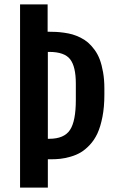

<svg xmlns="http://www.w3.org/2000/svg" viewBox="-20 -854 529 874"><path d="M71.3 0V-834H196.8V-709.5H202.1Q221.2 -709.5 235.8 -708.7Q250.5 -708 271.7 -705.1Q293 -702.1 309.8 -697.3Q326.7 -692.4 346.2 -682.9Q365.7 -673.3 380.6 -660.4Q395.5 -647.5 410.2 -627.7Q424.8 -607.9 434.1 -583.3Q443.4 -558.6 449.2 -525.1Q455.1 -491.7 455.1 -451.7V-421.9Q455.1 -366.7 446.3 -321.8Q437.5 -276.9 423.6 -246.8Q409.7 -216.8 388.9 -194.6Q368.2 -172.4 347.4 -160.2Q326.7 -147.9 300.8 -140.6Q274.9 -133.3 254.4 -131.1Q233.9 -128.9 210 -128.9H197.8V0ZM197.8 -222.2H204.1Q272 -222.2 298.6 -262.5Q325.2 -302.7 325.2 -398.9V-473.6Q325.2 -550.8 299.3 -584.2Q273.4 -617.7 204.1 -617.7H197.8Z"/></svg>

Font: FjallaOne
Style: Regular
Weight: 400
Designer: Irina Smirnova
Foundry: Irina Smirnova
Version: Version 1.001